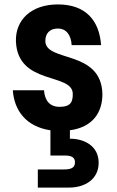

<svg xmlns="http://www.w3.org/2000/svg" viewBox="-20 -582 528 868"><path d="M296 45V7C399 -7 443 -73 443 -157C438 -359 185 -299 185 -397C185 -432 206 -453 241 -453C281 -453 301 -423 304 -378H437C429 -491 366 -562 242 -562C120 -562 49 -491 52 -395C60 -194 309 -255 309 -157C309 -124 302 -99 249 -99C205 -99 182 -128 179 -174H38C44 -82 99 -9 208 7V121H270C300 121 319 127 319 152C319 177 300 184 270 184H151V266H293C363 266 426 229 426 154C426 79 363 45 296 45Z"/></svg>

Font: Malmofest SemiBold
Style: Regular
Weight: 600
Designer: Jonny Pinhorn (Poppins), Kolossal
Version: Version 1.004;Glyphs 3.1.2 (3151)